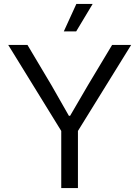

<svg xmlns="http://www.w3.org/2000/svg" viewBox="-20 -958 710 978"><path d="M292 0V-291L22 -729H120L242 -524L331 -368H337L428 -524L551 -729H648L377 -291V0ZM305 -798 369 -938H452L368 -798Z"/></svg>

Font: Mona Sans ExtraLight
Style: Regular
Weight: 400
Version: Version 2.000